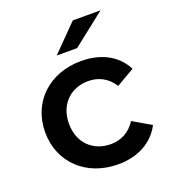

<svg xmlns="http://www.w3.org/2000/svg" viewBox="-137 -846 854 956"><g transform="rotate(-20 290.5 -368.5)"><path d="M223 -607H331L505 -744H358ZM327 7C431 7 514 -38 555 -118L459 -174C427 -123 379 -100 326 -100C234 -100 164 -163 164 -267C164 -370 234 -434 326 -434C379 -434 427 -411 459 -360L555 -416C514 -497 431 -540 327 -540C158 -540 38 -427 38 -267C38 -107 158 7 327 7Z"/></g></svg>

Font: Montserrat Lite SemiBold
Style: Regular
Weight: 600
Designer: Julieta Ulanovsky
Foundry: Julieta Ulanovsky
Version: Version 7.200;PS 007.200;hotconv 1.0.88;makeotf.lib2.5.64775